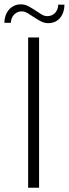

<svg xmlns="http://www.w3.org/2000/svg" viewBox="-28 -884 323 904"><path d="M156 0H104.5V-707.5H156ZM195 -808Q207 -808 216.5 -812.5Q226 -817 232.5 -824.5Q239 -832 242.5 -841.8Q246 -851.5 246 -862H275.5Q275.5 -844.5 270.5 -828.8Q265.5 -813 255.8 -801Q246 -789 232 -782Q218 -775 199.5 -775Q180.5 -775 164 -783.8Q147.5 -792.5 132.2 -802.8Q117 -813 102.5 -821.8Q88 -830.5 74 -830.5Q62.5 -830.5 53.2 -826Q44 -821.5 37.2 -814Q30.5 -806.5 27 -796.8Q23.5 -787 23 -776.5H-7.5Q-7.5 -793.5 -2.2 -809.2Q3 -825 13 -837Q23 -849 37.2 -856.2Q51.5 -863.5 69.5 -863.5Q89 -863.5 105.5 -854.8Q122 -846 137.2 -835.8Q152.5 -825.5 166.5 -816.8Q180.5 -808 195 -808Z"/></svg>

Font: Lato 2
Style: Regular
Weight: 300
Designer: Lukasz Dziedzic with Adam Twardoch and Botio Nikoltchev
Foundry: tyPoland Lukasz Dziedzic
Version: Version 2.015; 2015-08-06; http://www.latofonts.com/